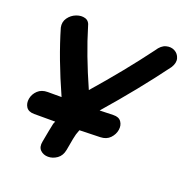

<svg xmlns="http://www.w3.org/2000/svg" viewBox="-127 -652 910 942"><g transform="rotate(20 327.5 -181.0)"><path d="M173 113Q167 143 183 158.5Q199 174 223.5 174Q248 174 270 158.5Q292 143 298 111Q300 100 309 50Q313 31 315 24Q317 17 324 -1Q380 -2 432 -4Q464 -5 482.5 -24.5Q501 -44 505 -68.5Q509 -93 496.5 -111Q484 -129 455 -128L384 -126Q528 -291 643 -447Q660 -474 653.5 -496.5Q647 -519 627 -529.5Q607 -540 582.5 -533.5Q558 -527 539 -497Q433 -354 300 -202Q229 -362 190 -493Q184 -521 162.5 -527.5Q141 -534 116 -524.5Q91 -515 75.5 -493Q60 -471 66 -443Q108 -298 186 -124H114Q82 -124 62.5 -105.5Q43 -87 38.5 -62Q34 -37 46 -18.5Q58 0 88 0H198Q193 10 192 15Q189 28 184 54Q175 103 173 113Z"/></g></svg>

Font: Balsamiq Sans
Style: Bold Italic
Weight: 700
Italic angle: -12°
Designer: Michael Angeles
Foundry: Balsamiq SRL
Version: Version 1.020; ttfautohint (v1.8.4.7-5d5b);gftools[0.9.26]